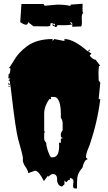

<svg xmlns="http://www.w3.org/2000/svg" viewBox="-20 -951 586 1046"><path d="M373 -817.4Q352.5 -813.5 331.8 -813.7Q311 -814 300.5 -814Q290 -814 290 -808.1Q290 -805.7 290.5 -805.2L279.3 -803.7L277.8 -808.1Q266.6 -808.1 266.6 -814.9V-821.3L277.8 -810.1L279.3 -821.3H266.6L267.6 -825.7L254.9 -823.7L253.9 -810.1Q242.2 -807.1 239.7 -807.1L162.1 -808.1L132.8 -830.6Q132.8 -816.4 121.6 -816.4Q110.4 -816.4 90.3 -830.6L96.7 -929.2H218.3Q218.3 -919.9 227.5 -919.9L291.5 -925.8Q336.9 -925.8 363.8 -918.5L365.2 -925.8L429.7 -930.7V-889.2L433.6 -876.5L429.2 -877.4Q425.3 -867.2 425.3 -854L426.3 -828.6Q426.3 -816.9 422.9 -807.1L373.5 -805.2Q374 -807.1 374 -818.4Q374 -829.6 364.7 -829.6L360.8 -828.6ZM219.2 35.6Q190.9 -21 170.9 -21Q169.9 -21 133.8 -7.8Q132.8 -22.5 118.4 -42.7Q104 -63 104 -83H105Q105 -100.6 95.2 -133.8Q85.4 -167 78.6 -193.8Q71.8 -220.7 63.2 -278.3Q54.7 -335.9 46.6 -405.5Q38.6 -475.1 32.7 -512.7L29.3 -510.7L25.9 -511.7L35.6 -523.4H25.9V-535.6H27.3L25.9 -546.9L30.3 -545.9Q36.6 -559.6 36.6 -572.3L35.6 -580.1H26.4Q33.2 -582.5 49.8 -611.8Q66.4 -641.1 85 -661.4Q103.5 -681.6 126.5 -698.7Q179.7 -738.3 266.6 -738.3V-727.5L275.9 -738.3L331.1 -727.5V-738.3Q381.3 -738.3 458 -671.4L467.8 -682.1L468.8 -673.3L460 -671.4L478 -659.2L468.8 -648.9Q471.7 -642.6 481.9 -634.3Q492.2 -626 498.5 -626H500.5L526.4 -591.8H519.5Q516.6 -579.1 516.6 -551.3Q516.6 -523.4 517.6 -511.7L526.4 -501L517.6 -411.1H526.4Q510.7 -285.2 468.8 -162.1Q466.8 -156.7 460.4 -141.6Q448.2 -111.8 448.2 -93.8L458 -83Q447.3 -83 439.5 -67.6Q431.6 -52.2 429.2 -37.6Q410.6 -16.1 405 1Q399.4 18.1 399.4 44.4V75.7H389.6Q377.9 75.7 377.9 62.5L380.4 37.1Q380.4 21 360.8 18.6V29.3L354.5 28.3L340.8 42L331.1 32.2V53.2L317.4 65.4Q302.7 62.5 296.6 51Q290.5 39.6 291 27.8Q292.5 -2.9 266.6 -2.9Q260.3 -2.9 252.7 3.9Q245.1 10.7 243.4 10.7Q241.7 10.7 239.7 7.8ZM266.6 -93.8Q302.2 -93.8 302.2 -157.2Q302.2 -168 301.3 -173.3H311.5V-196.3H321.3L311.5 -207V-219.2Q311.5 -230 321.3 -240.7V-275.4Q321.3 -297.9 311.5 -308.6V-333.5Q311.5 -389.6 293.5 -413.1Q285.6 -422.9 274.9 -422.9H257.8V-411.1H248.5Q220.7 -372.1 220.7 -331.5V-240.7Q220.7 -234.4 226.6 -229.5H220.7V-196.3Q220.7 -183.6 231.9 -173.3Q231.9 -156.2 240 -131.3Q248 -106.4 257.8 -93.8ZM35.6 -489.7H25.9V-501ZM35.6 -479H25.9L27.3 -484.4Z"/></svg>

Font: Butcherman
Style: Regular
Weight: 400
Version: Version 001.003